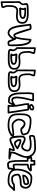

<svg xmlns="http://www.w3.org/2000/svg" viewBox="2244 -3086 1069 5598"><g transform="rotate(90 2779.0 -287.5)"><path d="M219.2 -307.8C247.9 -325.6 531 -276.6 531 -422C531 -513.9 375.2 -513 338 -513C330.3 -513 302 -513.8 276.1 -513.8C273.1 -513.8 202 -531.5 202 -485C202 -455.8 221.8 -450.3 223 -447.7C222.9 -403.4 215.9 -364.7 192.8 -350.2C191.9 -349.7 220 -308.3 219.2 -307.8ZM263.2 -367.9C271.7 -394.8 273 -424.5 273 -449C273 -454.7 272.2 -458.5 270.4 -463.8C295 -463.9 328.4 -463 338 -463C397.4 -463 481 -444.6 481 -422C481 -360.9 377.5 -375.8 263.2 -367.9ZM68.8 173.5 66.1 -309C175.6 -412.3 117.8 -509.7 119.1 -519.5C124.8 -525 173.2 -538 317 -538C455.7 -538 622 -541.2 622 -410C622 -409.6 622 -409.1 622 -408.8C629.5 -250.6 464.1 -261.8 319.9 -278.8C310.6 -279.9 301.6 -280.5 292.9 -280.5C136.5 -281.1 130.1 -114.6 130 -3.7C122 60.2 149.9 113.7 164.9 159C164.9 159.2 164.8 159.6 164.3 160.7ZM19 202.1C19.1 224.3 37.2 228.1 47.3 226.8L182.3 208.8C200.4 206.4 213 180.9 214.7 163.8C216.7 143.4 208.2 131.1 202.5 115.4C187.5 74.4 174.4 40 179.8 1.5C179.9 0.6 180 -0.9 180 -2C180 -136.4 192.6 -243.5 314.1 -229.2C428.5 -215.7 649.9 -187.4 670.8 -370.7C672.3 -383.4 672.7 -395.3 672 -410.6C671 -591.6 454.4 -588.7 344.2 -588.1C334.6 -588.1 325.5 -588 317 -588C162.9 -588 95.7 -585.9 74.1 -541.4C70.3 -533.5 69 -525.3 69.1 -518.1C69.3 -461.6 123.9 -426.7 24.4 -338.7C19.5 -334.3 16 -327.1 16 -319.9Z M1137.4 -206.6C1137.4 -206.6 1103.2 -223.8 1103.5 -224.7C1138 -331.5 1156.6 -535.5 1162.7 -612.7C1276.1 -562.1 1277 -228.1 1277 -48C1277 -12.4 1280.2 -23.3 1214.4 -24.9C1193.2 -61.1 1142.7 -190.6 1137.4 -206.6ZM1088 -188.3V-180C1088 -130.9 994.2 -25 945 -25C769.4 -25 769.5 -383.3 727.7 -616.3C752.8 -620.8 791.9 -621.2 807.6 -617.5C824.1 -568.4 922.6 -143 999 -143C1042.1 -143 1071.5 -160.9 1088 -188.3ZM1327 -48C1327 -218 1348.8 -649.7 1142.3 -668.9C1127.5 -670.3 1115.9 -659 1115.1 -645.7C1115.1 -645.7 1096.6 -374.3 1059.1 -250.2C1049.4 -218.4 1045.7 -195.9 1006 -193.2C963.9 -250.5 864.5 -619.7 849.9 -646.1C824.4 -691.9 706.4 -671.3 683.2 -652.4C676.5 -647 672.6 -637.2 674.5 -627.9C713.9 -438.1 696.5 25 945 25C1014 25 1085.8 -50.4 1119.2 -114.8C1137.3 -70.2 1160 25 1203 25C1254.3 25 1327 40.1 1327 -48Z M1532.8 -218.8C1556 -204.3 1562.9 -164.2 1563 -121.3C1561.2 -117.3 1542 -113.3 1542 -84C1542 -32.7 1678 -56 1678 -56C1715.2 -56 1871 -55.1 1871 -147C1871 -292.4 1587.9 -243.4 1559.2 -261.2C1558.3 -261.8 1533.6 -218.3 1532.8 -218.8ZM1603.2 -201.1C1715.9 -193.3 1821 -208.1 1821 -147C1821 -124.4 1737.4 -106 1678 -106C1667.7 -106 1637.8 -105.1 1610.4 -105.2C1610.9 -106.8 1613 -114.4 1613 -120C1613 -144.6 1612.2 -172.4 1603.2 -201.1ZM1408.8 -742.5 1504.3 -729.7C1505 -728.1 1504.9 -728.2 1504.9 -728C1504.9 -728 1502.2 -719.9 1495.5 -701.6C1481.3 -662.6 1463.4 -617.9 1470 -565.3C1470 -531.9 1470.7 -497.2 1474.7 -463.5C1485.7 -369.5 1529 -274.7 1659.9 -290.2C1705.7 -295.6 1759.4 -301.4 1808.4 -299.2C1901.4 -294.9 1967.1 -267.5 1962 -160.2C1962 -159.8 1962 -159.3 1962 -159C1962 -25.6 1783.2 -31 1657 -31C1512.4 -31 1464.4 -44.4 1459.1 -49.5C1457.7 -60.1 1514.6 -157.6 1406.1 -260ZM1387.3 -795.8C1365.3 -798.7 1359.1 -781.3 1359 -771.1L1356 -249.1C1356 -242.5 1359 -235.1 1364.4 -230.3C1483 -125.5 1376.7 -102 1414.4 -27C1436.5 16.9 1503.3 19 1657 19C1759.4 19 2010.9 37.6 2012 -158.4C2018.3 -302.9 1911.6 -344.8 1808.9 -349.2C1755 -351.5 1699.6 -345.2 1654.1 -339.8C1561 -328.8 1534.5 -382.6 1524.3 -469.3C1520.7 -500.2 1520 -534 1520 -567C1520 -567.8 1519.9 -569.4 1519.8 -570.5C1514.4 -609 1527.5 -643.4 1542.5 -684.4C1548.2 -700.1 1556.7 -712.4 1554.7 -732.8C1553 -749.9 1541 -775.3 1522.3 -777.8Z M2183.8 -218.8C2207 -204.3 2213.9 -164.2 2214 -121.3C2212.2 -117.3 2193 -113.3 2193 -84C2193 -32.7 2329 -56 2329 -56C2366.2 -56 2522 -55.1 2522 -147C2522 -292.4 2238.9 -243.4 2210.2 -261.2C2209.3 -261.8 2184.6 -218.3 2183.8 -218.8ZM2254.2 -201.1C2366.9 -193.3 2472 -208.1 2472 -147C2472 -124.4 2388.4 -106 2329 -106C2318.7 -106 2288.8 -105.1 2261.4 -105.2C2261.9 -106.8 2264 -114.4 2264 -120C2264 -144.6 2263.2 -172.4 2254.2 -201.1ZM2059.8 -742.5 2155.3 -729.7C2156 -728.1 2155.9 -728.2 2155.9 -728C2155.9 -728 2153.2 -719.9 2146.5 -701.6C2132.3 -662.6 2114.4 -617.9 2121 -565.3C2121 -531.9 2121.7 -497.2 2125.7 -463.5C2136.7 -369.5 2180 -274.7 2310.9 -290.2C2356.7 -295.6 2410.4 -301.4 2459.4 -299.2C2552.4 -294.9 2618.1 -267.5 2613 -160.2C2613 -159.8 2613 -159.3 2613 -159C2613 -25.6 2434.2 -31 2308 -31C2163.4 -31 2115.4 -44.4 2110.1 -49.5C2108.7 -60.1 2165.6 -157.6 2057.1 -260ZM2038.3 -795.8C2016.3 -798.7 2010.1 -781.3 2010 -771.1L2007 -249.1C2007 -242.5 2010 -235.1 2015.4 -230.3C2134 -125.5 2027.7 -102 2065.4 -27C2087.5 16.9 2154.3 19 2308 19C2410.4 19 2661.9 37.6 2663 -158.4C2669.3 -302.9 2562.6 -344.8 2459.9 -349.2C2406 -351.5 2350.6 -345.2 2305.1 -339.8C2212 -328.8 2185.5 -382.6 2175.3 -469.3C2171.7 -500.2 2171 -534 2171 -567C2171 -567.8 2170.9 -569.4 2170.8 -570.5C2165.4 -609 2178.5 -643.4 2193.5 -684.4C2199.2 -700.1 2207.7 -712.4 2205.7 -732.8C2204 -749.9 2192 -775.3 2173.3 -777.8Z M2888.3 -83C2928.3 -83 2961.5 -93.1 2986.5 -106.3C2962.6 -48.7 2962.7 -22.2 2907.6 -38.9C2904.6 -39.8 2901 -40.1 2898.3 -39.9C2723.6 -25.8 2724.9 -297.4 2724.3 -453.1C2724 -533 2715.6 -632.3 2737 -694.7L2875.4 -692.5C2845.7 -559.5 2801.6 -416.7 2797.3 -267.7C2795.9 -219.2 2792.3 -99.2 2884.1 -83.4C2885.4 -83.1 2887.3 -83 2888.3 -83ZM2897.6 10.3C3002.8 38.7 3019.1 -61.2 3039.7 -102.9C3041.3 -106 3057.3 -124.6 3057.3 -147C3057.3 -149.6 3060.3 -158.6 3060.3 -171C3060.3 -220.5 3019.8 -190.6 3019.8 -190.6C2978.7 -158 2951.8 -134 2890.6 -133C2854.7 -141.2 2845.6 -206 2847.3 -266.3C2851.6 -416.8 2900.5 -566.9 2930.8 -711.9C2936.4 -739 2913.7 -741.9 2906.7 -742L2720.7 -745C2712.4 -745.1 2702.1 -739.9 2697.7 -730.7C2659.9 -650.3 2674 -534.8 2674.3 -452.9C2674.8 -323.7 2658.6 23.9 2897.6 10.3Z M3122.6 -700.6C3131.5 -702.5 3145.9 -698 3149.3 -694.8C3148.7 -657.2 3133.9 -649 3087.3 -649C3075.1 -649 3064.3 -660.2 3064.3 -666C3064.3 -671 3062.8 -670.6 3074.2 -678.2C3101.3 -696.3 3118.5 -699.7 3122.6 -700.6ZM3112 -749.4C3104.8 -747.8 3079.4 -741.7 3046.5 -719.8C3029.8 -708.7 3014.3 -691.2 3014.3 -666C3014.3 -622.6 3055.6 -599 3087.3 -599C3144.6 -599 3199.3 -622.7 3199.3 -696C3199.3 -744.3 3143.6 -756.3 3112 -749.4ZM3020.8 -604.4C2977.2 -606.4 2990.2 -572.8 2990.2 -572.8C2989.1 -546.9 2990.9 -497 2992.8 -487.3C3022 -334.9 3063.8 -149 3039.7 -4.1C3035.3 22.1 3056.9 25 3064.3 25H3264.3C3290.9 25 3290.2 3.3 3289 -4.1L3273.3 -98.2C3273 -115.3 3268.8 -134.4 3267.1 -147.5L3201 -579.8C3199.4 -590.6 3189.3 -600.8 3176.8 -601ZM3093 -25C3110 -179.6 3069.3 -354.2 3042.1 -495.5C3041.6 -503 3040.3 -534.2 3040 -553.6L3154.8 -551.4L3217.6 -140.6C3220 -122.1 3223.3 -107.6 3223.3 -96C3223.3 -94.7 3223.5 -92.9 3223.7 -91.9L3234.8 -25Z M3845.5 -536.7 3877.5 -442.6C3873.7 -418.3 3810.3 -394.2 3759.7 -394C3749.4 -394.7 3683.6 -496 3588.7 -496C3487.4 -496 3440.7 -377.8 3440.7 -303C3440.7 -216.1 3525.9 -92 3627.7 -92C3720.6 -92 3802.8 -115.2 3885.9 -116C3895 -116.1 3902.9 -115.5 3907.6 -114.8C3874.2 -80.2 3754.4 -25 3660.7 -25C3460.1 -25 3337.7 -41 3337.7 -270C3337.7 -437 3322.6 -620 3486.7 -620C3606.8 -620 3755.3 -602.5 3845.5 -536.7ZM3890.4 -560C3889.1 -563.8 3885.9 -568.7 3882 -571.8C3775 -654.7 3612.2 -670 3486.7 -670C3300.8 -670 3287 -488.3 3287 -356.3C3287 -325.7 3287.7 -296.3 3287.7 -270C3287.7 -2 3459.2 25 3660.7 25C3782.5 25 3964.9 -49.3 3963.6 -121.7C3962.9 -161.6 3918.3 -166.3 3885.5 -166C3793.6 -165.2 3711.6 -142 3627.7 -142C3565.4 -142 3490.7 -238.3 3490.7 -303C3490.7 -368.7 3533.9 -446 3588.7 -446C3651.2 -446 3688.5 -344 3759.7 -344C3807.5 -344 3927.7 -361.1 3927.7 -446C3927.7 -448.3 3927.2 -451.5 3926.4 -454Z M4319.2 -280.8C4260 -320.3 4152.1 -377 4077.3 -377C4018.3 -377 4040.3 -286 4040.3 -286C4040.3 -251.8 4097.9 -161 4151.3 -161C4244.1 -161 4276.5 -218.3 4316.2 -237.5C4316.2 -237.5 4358.3 -254.7 4319.2 -280.8ZM4258.3 -259.7C4223 -232.8 4206.3 -211.4 4152.1 -211C4139.4 -215.3 4095.1 -270.2 4090.3 -287.2C4090.1 -295.5 4088.5 -311.9 4089.6 -326.3C4133.6 -321.4 4205.6 -290.1 4258.3 -259.7ZM3975.9 -722.6C4081.9 -746.8 4196.8 -752 4309.3 -752C4437 -752 4533.3 -644.3 4533.3 -525C4533.3 -379.8 4403.2 -247.1 4401.4 -95.2C4399.1 -77.6 4406.4 -63.1 4414.4 -55.3C4396.6 -57.6 4378.6 -60.2 4359.4 -60.9C4370.5 -93.8 4385.3 -133.1 4385.3 -153C4385.3 -197.4 4340.1 -181 4340.1 -181C4238.3 -178.7 4142.3 -79 4045.3 -79C3999.1 -79 3986.3 -298.4 3986.3 -384C3986.3 -426.1 4001.8 -449 4033.3 -449C4102.4 -449 4164.9 -371 4255.3 -371C4349.4 -371 4397.3 -488.5 4397.3 -552C4397.3 -691.1 4199.4 -673 4144.3 -673C4075.7 -673 4019.8 -651.8 3969.3 -649.3C3958.8 -683.9 3972.5 -721.8 3975.9 -722.6ZM3964.8 -771.4C3904.7 -757.7 3912 -674.6 3919.3 -643.2C3921.7 -632.7 3925.9 -599 3958.3 -599C4026.6 -599 4082.9 -623 4144.3 -623C4226.7 -623 4347.3 -625 4347.3 -552C4347.3 -499.4 4302.1 -421 4255.3 -421C4199.5 -421 4132.7 -499 4033.3 -499C3962.9 -499 3936.3 -437.2 3936.3 -384C3936.3 -334 3920.7 -29 4045.3 -29C4161.2 -29 4261.5 -119.8 4329.1 -130C4319 -96 4300.8 -44.3 4300.8 -44.3C4287.8 -7.6 4324.3 -11 4324.3 -11H4351.3C4387.4 -11 4427.8 1.5 4476.2 -2.1C4507.3 -4.4 4590.2 11.4 4620.5 -9.4C4656.5 -34.1 4606.3 -55 4606.3 -55H4588.3C4563.5 -55 4532.4 -79.1 4486.4 -84.8C4473.4 -86.4 4458.6 -87.4 4451.2 -90.3C4451.3 -90.9 4451.3 -92.1 4451.3 -93C4451.3 -215.5 4583.3 -352.5 4583.3 -525C4583.3 -670.3 4466.5 -802 4309.3 -802C4195.3 -802 4076.8 -797 3964.8 -771.4Z M4696.1 -731.5 4754 -732.5V-652C4754 -638.4 4765.4 -627 4779 -627C4806.9 -627 4860.6 -627.3 4902.7 -628.7C4868.8 -602.3 4825.5 -590.2 4776.4 -585C4763.4 -583.7 4754 -571.9 4754 -560.2V-315C4754 -306.1 4752 -275.4 4752 -243.6C4751.9 -211.1 4745.2 -122 4803 -122C4825.2 -122 4861.8 -124.5 4886.3 -136.7C4880.3 -113.1 4866.1 -81.4 4871 -51.5V-29.1C4844.5 -19 4777.6 -10 4764 -10C4736.4 -10 4711.5 -58.6 4711 -108.3C4710.6 -142 4702.2 -170.2 4699 -196.5L4697.1 -557.1C4697 -570.5 4685.8 -581.8 4672.5 -582C4651.8 -582.3 4631.5 -582.8 4611.5 -583C4611.8 -588.4 4612 -593.3 4612 -600C4612 -618.9 4602.6 -627.7 4595.9 -641C4616.2 -645.5 4640.4 -643.5 4667.5 -639.1C4674.8 -637.9 4696.6 -637.3 4696.5 -663.9ZM4670.5 -781C4658.6 -780.8 4645.9 -770.2 4646 -755.9L4646.3 -692.3C4615.8 -695.3 4580.5 -694.1 4548.5 -675.7C4537.4 -669.3 4532.6 -654.2 4538.9 -642.3C4538.9 -642.3 4556 -610.1 4562 -596.2C4561.7 -583.3 4552.6 -565.6 4569.2 -546.1C4583.5 -529.5 4600.8 -533.1 4612.8 -533C4623.9 -532.9 4635.3 -532.7 4647.2 -532.4L4649 -194.9C4649 -194.2 4649.1 -193 4649.2 -192.2C4653 -158.7 4660.7 -133 4661 -107.7C4661.5 -58.1 4683.8 40 4764 40C4774 40 4921 40.9 4921 -18V-54C4921 -55.5 4920.7 -58.1 4920.3 -59.9C4919.3 -63.8 4959.9 -144.6 4930.8 -180.6C4911.3 -204.7 4882.1 -190.9 4863.4 -181.2C4856.6 -177.6 4829 -172.9 4809.3 -172.1C4799 -198.9 4804 -290.7 4804 -315V-538.2C4873.3 -548.9 4941.7 -576.7 4984 -646.3C4984.5 -647.2 4953 -682.4 4952.1 -682.1C4935.7 -679.2 4855.6 -677.3 4804 -677.1V-758C4804 -772.5 4792 -783.2 4778.5 -783Z M5100.6 -403.1 5216.6 -415.1C5217.4 -415.2 5218.6 -415.4 5219.2 -415.5C5265.2 -425.3 5379.8 -421.1 5377 -516.7C5376.1 -546.8 5364.4 -601 5308 -601C5237.8 -601 5073 -559 5073 -428C5073 -417.5 5079.6 -401 5100.6 -403.1ZM5127.8 -456.2C5150 -517.1 5251.6 -551 5308 -551C5319.7 -551 5326.2 -543.7 5327 -515.3C5328.1 -477.4 5286.6 -480.5 5210.1 -464.7ZM5342 -382C5168 -382 5048.3 -353.9 5046 -276.7C5044.2 -215.4 5067.7 -80 5176 -80C5237 -80 5318.8 -83.3 5370.5 -134.6L5455.8 -139.1C5399.5 -78.6 5372.5 -25 5266 -25C5074.6 -25 4949 -59.4 4949 -249C4949 -388.2 5019.9 -644 5165 -644C5288.2 -644 5431 -618 5431 -498C5431 -438.6 5395.2 -382 5342 -382ZM5342 -332C5435.9 -332 5481 -425.1 5481 -498C5481 -672.7 5279.8 -694 5165 -694C4961.4 -694 4899 -383.1 4899 -249C4899 -17.9 5072.6 25 5266 25C5432.2 25 5465.1 -98.3 5540.6 -147C5574 -168.6 5525.7 -193 5525.7 -193L5357.7 -184C5351.6 -183.6 5344.3 -180.4 5339.8 -175C5309.1 -138.2 5240.1 -130 5176 -130C5122.4 -130 5094.1 -212.5 5096 -275.3C5096.4 -289.1 5153 -332 5342 -332Z"/></g></svg>

Font: Rocketfuel
Style: Regular
Weight: 400
Designer: Mew Too
Foundry: Cannot Into Space Fonts.
Version: Version 0.27